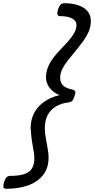

<svg xmlns="http://www.w3.org/2000/svg" viewBox="-58 -1095 583 1190"><path d="M-18 75Q-37 75 -37.5 63Q-38 51 -33 35Q-26 12 -17 3.5Q-8 -5 7 -5Q55 -5 88 -14.5Q121 -24 138 -48Q155 -72 155 -118Q154 -134 152 -150Q150 -166 146.5 -182Q143 -198 140.5 -216.5Q138 -235 135.5 -256Q133 -277 132 -301Q132 -351 152 -391.5Q172 -432 212 -461.5Q252 -491 311 -506Q286 -515 267 -532Q248 -549 237.5 -570.5Q227 -592 227 -614Q227 -650 240.5 -681.5Q254 -713 275.5 -740.5Q297 -768 321.5 -793Q346 -818 367.5 -842.5Q389 -867 402.5 -891.5Q416 -916 416 -942Q416 -965 389.5 -980Q363 -995 316 -995Q300 -995 298 -1005.5Q296 -1016 301 -1035Q309 -1058 317.5 -1066.5Q326 -1075 341 -1075Q389 -1075 425.5 -1063Q462 -1051 483.5 -1026.5Q505 -1002 505 -965Q505 -930 491.5 -899Q478 -868 456 -838Q434 -808 410 -779Q386 -750 364 -722.5Q342 -695 328.5 -668Q315 -641 315 -614Q315 -592 324 -577Q333 -562 349.5 -553.5Q366 -545 389 -540Q406 -536 408.5 -527.5Q411 -519 404 -500Q397 -478 389.5 -470Q382 -462 366 -460Q321 -455 288 -435Q255 -415 237.5 -382Q220 -349 220 -301Q220 -279 222.5 -260.5Q225 -242 228.5 -225Q232 -208 234.5 -191.5Q237 -175 240 -157Q243 -139 243 -118Q243 -53 209 -10Q175 33 116 54Q57 75 -18 75Z"/></svg>

Font: Playwrite MX
Style: Regular
Weight: 400
Designer: Veronika Burian, José Scaglione
Foundry: TypeTogether
Version: Version 1.002